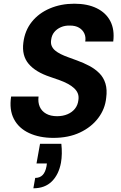

<svg xmlns="http://www.w3.org/2000/svg" viewBox="-20 -732 653 1036"><path d="M268 12Q193 12 137 -14Q81 -40 55 -90Q29 -140 40 -211H188Q184 -180 194.5 -156Q205 -132 229 -118.5Q253 -105 288 -105Q319 -105 344 -115.5Q369 -126 384.5 -145.5Q400 -165 403 -192Q406 -212 400 -227.5Q394 -243 380 -256Q366 -269 346.5 -279.5Q327 -290 302.5 -299Q278 -308 251 -317Q172 -343 134.5 -387.5Q97 -432 106 -502Q114 -567 151.5 -614Q189 -661 249 -686.5Q309 -712 381 -712Q452 -712 502 -687.5Q552 -663 575.5 -617.5Q599 -572 591 -508H440Q444 -532 435 -551.5Q426 -571 406.5 -582.5Q387 -594 358 -594Q331 -595 309 -585.5Q287 -576 273 -559Q259 -542 256 -517Q253 -498 259 -484Q265 -470 277.5 -459.5Q290 -449 308 -440Q326 -431 348.5 -423Q371 -415 395 -406Q431 -393 462 -376.5Q493 -360 516 -337Q539 -314 549 -281Q559 -248 553 -204Q547 -144 510 -95Q473 -46 411.5 -17Q350 12 268 12ZM160 284 170 228Q195 228 210 212.5Q225 197 231 165L233 150H177L196 44H311Q314 71 313.5 97Q313 123 309 146Q297 210 259.5 247Q222 284 160 284Z"/></svg>

Font: DM Sans 11pt ExtraBold
Style: Italic
Weight: 800
Italic angle: -10°
Version: Version 4.004;gftools[0.9.30]